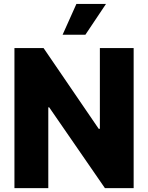

<svg xmlns="http://www.w3.org/2000/svg" viewBox="-20 -977 769 997"><path d="M55 0V-727.3H206.3L492.5 -308.2H498.6V-727.3H674V0H524.9L235.4 -419.7H230.8V0ZM376.8 -956.7H530.5L423.3 -796.5H305Z"/></svg>

Font: Inter P Extra Bold
Style: Regular
Weight: 800
Designer: Rasmus Andersson
Foundry: rsms
Version: Version 3.018;git-588b23468